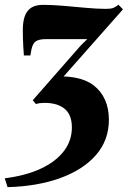

<svg xmlns="http://www.w3.org/2000/svg" viewBox="-62 -549 540 812"><path d="M-30 242.5 -42 205Q46.5 194 110 164.5Q173.5 135 207.8 90.5Q242 46 242 -10Q242 -63 211.8 -88.5Q181.5 -114 125.5 -114Q115.5 -114 106.5 -112.8Q97.5 -111.5 90 -109L76.5 -125L278.5 -355.5L307 -383.5Q284.5 -383.5 254.5 -383.5Q224.5 -383.5 193 -383.5Q161.5 -383.5 133.5 -383.5Q109 -383.5 95.5 -377.5Q82 -371.5 76 -356.2Q70 -341 66.5 -314.5H39Q37.5 -334.5 36.5 -351.8Q35.5 -369 35 -385.8Q34.5 -402.5 34.5 -421.5Q34.5 -458 43.2 -481.5Q52 -505 70.8 -516.8Q89.5 -528.5 120 -528.5Q158 -528.5 205.5 -524.5Q253 -520.5 300.8 -516Q348.5 -511.5 385.5 -511.5Q406.5 -511.5 417 -515.5Q427.5 -519.5 439 -529L458 -509.5L207 -225.5Q217.5 -225.5 231.8 -224Q246 -222.5 260.5 -219.5Q304.5 -211 335.2 -187Q366 -163 382.2 -126.5Q398.5 -90 398.5 -42.5Q398.5 44 344 106.5Q289.5 169 193 204Q96.5 239 -30 242.5Z"/></svg>

Font: Merriweather 120pt Black
Style: Italic
Weight: 900
Italic angle: -7.8°
Version: Version 2.101